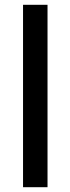

<svg xmlns="http://www.w3.org/2000/svg" viewBox="-20 -780 293 800"><path d="M178 0H76V-760H178Z"/></svg>

Font: Noto Sans Malayalam SemiCondensed Medium
Style: Regular
Weight: 500
Width: 4
Designer: Jelle Bosma - Monotype Design Team
Foundry: Monotype Imaging Inc.
Version: Version 2.104; ttfautohint (v1.8.4.7-5d5b)